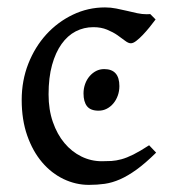

<svg xmlns="http://www.w3.org/2000/svg" viewBox="-20 -489 472 523"><path d="M305.2 -254.4Q305.2 -240.7 300.8 -228.5Q296.4 -216.3 288.8 -207.3Q281.2 -198.2 271 -192.9Q260.7 -187.5 248.5 -187.5Q226.6 -187.5 217 -199.7Q207.5 -211.9 207.5 -234.4Q207.5 -248 211.9 -260.3Q216.3 -272.5 224.1 -281.5Q231.9 -290.5 241.9 -295.7Q252 -300.8 263.7 -300.8Q305.2 -300.8 305.2 -254.4ZM266.1 -468.8Q281.7 -468.8 296.6 -465.8Q311.5 -462.9 325.7 -459.5Q339.8 -456.1 353.5 -453.1Q367.2 -450.2 379.9 -450.2Q382.3 -450.2 384.5 -450.4Q386.7 -450.7 389.2 -450.7Q394.5 -445.8 397 -442.9Q399.4 -439.9 403.8 -436Q396.5 -426.3 387.5 -415Q378.4 -403.8 369.1 -394Q359.9 -384.3 351.3 -377.7Q342.8 -371.1 336.4 -371.1Q329.6 -371.1 320.8 -377.9Q312 -384.8 300 -393.1Q288.1 -401.4 271.7 -408.2Q255.4 -415 234.4 -415Q208.5 -415 186.3 -403.6Q164.1 -392.1 147.7 -369.1Q131.3 -346.2 121.8 -312Q112.3 -277.8 112.3 -231.9Q112.3 -190.4 124 -156.7Q135.7 -123 155.5 -99.4Q175.3 -75.7 201.7 -62.7Q228 -49.8 257.3 -49.8Q271 -49.8 283.7 -50.5Q296.4 -51.3 310.8 -55.2Q325.2 -59.1 343.3 -68.1Q361.3 -77.1 386.2 -93.3L405.3 -73.2Q376 -44.4 352.1 -27.1Q328.1 -9.8 306.9 -0.5Q285.6 8.8 265.4 11.7Q245.1 14.6 222.2 14.6Q186.5 14.6 153.3 -1.2Q120.1 -17.1 94.7 -46.9Q69.3 -76.7 54.2 -119.6Q39.1 -162.6 39.1 -216.8Q39.1 -269.5 57.1 -315.4Q75.2 -361.3 106.2 -395.3Q137.2 -429.2 178.5 -449Q219.7 -468.8 266.1 -468.8Z"/></svg>

Font: Noto Serif Devanagari
Style: Regular
Weight: 400
Designer: Monotype Design Team
Foundry: Monotype Imaging Inc.
Version: Version 1.01